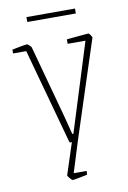

<svg xmlns="http://www.w3.org/2000/svg" viewBox="-85 -621 567 849"><g transform="rotate(-10 198.5 -196.5)"><path d="M171 176Q169 176 159.5 165Q150 154 151 151L197 10L190 11Q189 11 187.5 9.5Q186 8 186 8L68 -421H9V-438Q9 -438 23.5 -441Q38 -444 54.5 -447Q71 -450 75 -450Q79 -450 86.5 -443Q94 -436 95 -433L183 -110L205 -25H210L334 -421H254V-441Q254 -441 267.5 -442.5Q281 -444 299.5 -445.5Q318 -447 333.5 -448.5Q349 -450 352 -450Q355 -450 361 -441Q367 -432 367 -430L225 6L181 147H239L238 164Q238 164 223 167Q208 170 192 173Q176 176 171 176ZM95 -547V-569H313V-547Z"/></g></svg>

Font: Grenze Gotisch Thin
Style: Regular
Weight: 100
Designer: Renata Polastri
Foundry: Omnibus-Type
Version: Version 1.001